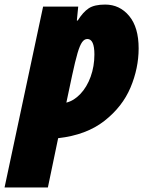

<svg xmlns="http://www.w3.org/2000/svg" viewBox="-63 -582 665 842"><path d="M126 -553H280L274 -492H278Q301 -529 326 -545.5Q351 -562 398 -562Q462 -562 503.5 -512Q545 -462 545 -370Q545 -283 509.5 -198.5Q474 -114 395 -52Q316 10 192 24L147 240H-43ZM351 -343Q351 -411 320 -411Q307 -411 297 -397Q287 -383 277 -349Q267 -315 253 -250L228 -132Q261 -140 289.5 -170Q318 -200 334.5 -245.5Q351 -291 351 -343Z"/></svg>

Font: Noto Sans Display Black
Style: Italic
Weight: 900
Italic angle: -12°
Designer: Monotype Design team
Foundry: Monotype Imaging Inc.
Version: Version 1.000